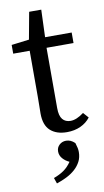

<svg xmlns="http://www.w3.org/2000/svg" viewBox="-96 -656 517 953"><g transform="rotate(-10 163.0 -179.5)"><path d="M323 -43Q304 -18 273.5 -4Q243 10 205 10Q152 10 121.5 -17.5Q91 -45 91 -104Q91 -123 91.5 -141.5Q92 -160 92 -189V-420H9V-464L98 -475L123 -611H184L179 -473H313V-420H177V-116Q177 -77 191.5 -59.5Q206 -42 232 -42Q262 -42 299 -70ZM101 223Q131 212 152.5 197Q174 182 191 157Q171 148 157.5 132.5Q144 117 144 97Q144 77 158 64Q172 51 192 51Q203 51 214 55.5Q225 60 236 71Q241 87 243 97Q245 107 245 117Q245 144 234 165Q223 186 204.5 202.5Q186 219 162 231Q138 243 111 252Z"/></g></svg>

Font: SourceSerifPro
Style: Book
Weight: 400
Designer: Frank Grießhammer
Foundry: Adobe Systems Incorporated
Version: Version 1.014;PS Version 1.0;hotconv 1.0.73;makeotf.lib2.5.5